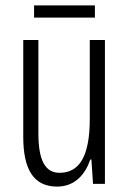

<svg xmlns="http://www.w3.org/2000/svg" viewBox="-20 -680 476 710"><path d="M331 -660H106V-615H331ZM368 -532H312V-241C312 -104 275 -41 200 -41C148 -41 122 -86 122 -186V-532H66V-174C66 -57 102 10 191 10C257 10 295 -35 314 -90H318L324 0H368Z"/></svg>

Font: Noto Sans Bengali ExtraCondensed Light
Style: Regular
Weight: 300
Width: 2
Designer: Joana Ranito - Universal Thirst; Jelle Bosma - Monotype Design Team
Foundry: Universal Thirst ehf.
Version: Version 3.000